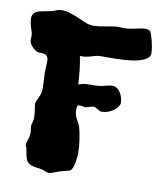

<svg xmlns="http://www.w3.org/2000/svg" viewBox="-82 -743 722 860"><g transform="rotate(10 279.0 -313.0)"><path d="M557 -548C558 -550 558 -554 558 -558C558 -586 543 -645 535 -653C529 -658 522 -660 512 -660C488 -660 454 -646 417 -646C408 -646 397 -647 389 -647C362 -647 315 -633 281 -633C276 -633 271 -633 267 -634C234 -638 180 -677 132 -677C122 -677 112 -675 103 -671C64 -653 0 -665 0 -619C0 -583 16 -562 16 -541C16 -535 15 -527 15 -521C15 -503 38 -480 54 -474C67 -468 105 -483 105 -440C105 -425 103 -407 103 -393C103 -368 106 -341 106 -318C106 -279 88 -268 84 -245C84 -233 91 -207 91 -179C91 -167 85 -155 84 -143C84 -132 87 -121 87 -110C87 -88 75 -69 75 -54C75 -50 80 -46 81 -38C91 18 92 33 155 39C171 41 188 51 198 51C211 51 231 40 245 36C256 32 288 27 294 21C308 8 313 -43 313 -59C313 -94 305 -146 297 -174C288 -203 270 -211 270 -252C270 -263 273 -271 281 -271C289 -271 300 -267 311 -267C312 -267 336 -276 344 -276C359 -276 368 -260 384 -260C424 -260 462 -292 462 -314C462 -343 443 -383 413 -383C394 -383 373 -374 353 -372C317 -368 292 -375 260 -362C257 -407 253 -449 245 -489C247 -489 250 -489 252 -489C286 -489 303 -501 328 -504C355 -507 539 -493 557 -548Z"/></g></svg>

Font: Freckle Face
Style: Regular
Weight: 400
Designer: Astigmatic (AOETI)
Foundry: Astigmatic (AOETI)
Version: Version 1.000